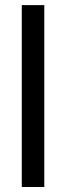

<svg xmlns="http://www.w3.org/2000/svg" viewBox="-20 -746 297 766"><path d="M156.7 0V-725.6H66.9V0Z"/></svg>

Font: Ride
Style: Regular
Weight: 400
Version: Version 3.000